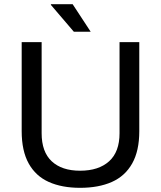

<svg xmlns="http://www.w3.org/2000/svg" viewBox="-20 -888 771 920"><path d="M363.8 12Q276.5 12 213.8 -16.1Q151.1 -44.2 117.5 -104.6Q83.9 -165 83.9 -259.5V-686H179.5V-249.7Q179.5 -160.2 227.9 -115.1Q276.3 -70 363.8 -70Q452.6 -70 502.7 -115.1Q552.8 -160.2 552.8 -249.7V-686H647.4V-259.5Q647.4 -165 613.3 -104.6Q579.2 -44.2 515.9 -16.1Q452.5 12 363.8 12ZM414.5 -736H333.8L223.5 -865L224.5 -868H328Z"/></svg>

Font: Archivo SemiBold
Style: Regular
Weight: 600
Designer: Hector Gatti
Foundry: Omnibus-Type
Version: Version 2.001